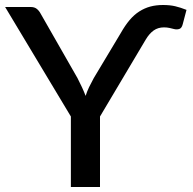

<svg xmlns="http://www.w3.org/2000/svg" viewBox="-24 -748 773 768"><path d="M459.5 -616.5Q476.5 -646.5 494.5 -667.8Q512.5 -689 533.2 -702.2Q554 -715.5 577.2 -721.8Q600.5 -728 628 -728Q656 -728 677 -723Q698 -718 722 -708.5L707 -651.5Q703 -635 692.8 -632Q682.5 -629 671.5 -632Q664.5 -634 654 -636.2Q643.5 -638.5 632 -638.5Q608 -638.5 590.5 -626Q573 -613.5 558.5 -589L376 -282V0H259.5V-282L-3.5 -720H99Q114 -720 123.2 -712.5Q132.5 -705 138.5 -693.5L286 -435.5Q296 -416 304 -398.8Q312 -381.5 318.5 -364.5Q324 -382 332.2 -399.2Q340.5 -416.5 351 -435.5Z"/></svg>

Font: Lato 2
Style: Regular
Weight: 600
Designer: Lukasz Dziedzic with Adam Twardoch and Botio Nikoltchev
Foundry: tyPoland Lukasz Dziedzic
Version: Version 2.015; 2015-08-06; http://www.latofonts.com/